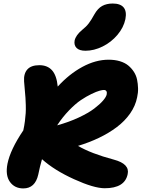

<svg xmlns="http://www.w3.org/2000/svg" viewBox="-20 -1010 796 1078"><path d="M460 -725.1Q425.8 -725.1 410.2 -740.5Q394.5 -755.9 398.9 -782.2Q405.3 -812 440.9 -841.8Q463.9 -859.9 478.3 -878.9Q492.7 -897.9 509.8 -929.2Q528.8 -962.9 553.7 -976.6Q578.6 -990.2 612.8 -990.2Q655.8 -990.2 674.1 -968.3Q692.4 -946.3 684.1 -902.8Q674.3 -855.5 639.4 -814.2Q604.5 -772.9 556.2 -749Q507.8 -725.1 460 -725.1ZM110.8 47.9Q62 47.9 35.6 11Q9.3 -25.9 22 -90.8Q38.1 -170.4 110.8 -277.8Q116.7 -304.2 119.9 -330.1Q123 -356 124.3 -374.5Q125.5 -393.1 124.8 -420.2Q124 -447.3 123 -460.9Q122.1 -474.6 119.1 -507.1Q116.2 -539.6 115.2 -553.2Q112.3 -596.2 133.5 -620.1Q154.8 -644 201.2 -644Q246.1 -644 272 -615.5Q297.9 -586.9 304.2 -523.9Q368.2 -594.2 442.6 -634.5Q517.1 -674.8 589.8 -674.8Q625 -674.8 653.1 -666.3Q681.2 -657.7 699.7 -642.6Q718.3 -627.4 731.4 -607.2Q744.6 -586.9 749.5 -563.5Q754.4 -540 755.1 -514.6Q755.9 -489.3 750 -463.9Q740.7 -416 710.7 -373Q680.7 -330.1 635.5 -296.1Q590.3 -262.2 535.6 -236.1Q481 -210 418 -190.9Q491.2 -147.9 619.1 -113.8Q709.5 -89.8 696.8 -32.2Q680.7 46.9 567.9 46.9Q507.3 46.9 396 -3.7Q284.7 -54.2 215.8 -116.2Q203.6 -73.7 194.8 -29.8Q177.2 47.9 110.8 47.9ZM563 -504.9Q555.2 -504.9 538.6 -500.5Q522 -496.1 493.2 -482.2Q464.4 -468.3 433.8 -447.8Q403.3 -427.2 367.2 -389.9Q331.1 -352.5 300.8 -306.2Q367.7 -324.7 422.4 -350.3Q477.1 -376 509 -400.4Q541 -424.8 558.6 -445.3Q576.2 -465.8 579.1 -480Q581.5 -491.2 577.4 -498Q573.2 -504.9 563 -504.9Z"/></svg>

Font: Shantell Sans Bouncy
Style: Italic
Weight: 800
Italic angle: -11.31°
Designer: Stephen Nixon, Anya Danilova, Shantell Martin
Foundry: Arrow Type
Version: Version 1.006;[9816181b4]